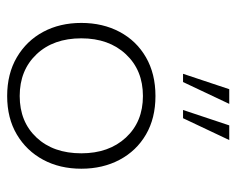

<svg xmlns="http://www.w3.org/2000/svg" viewBox="-82 -568 660 536"><g transform="rotate(90 248.0 -300.0)"><path d="M248 10Q186 10 140 -17Q94 -44 69 -90.5Q44 -137 44 -197Q44 -257 69 -304Q94 -351 140 -377.5Q186 -404 248 -404Q310 -404 355.5 -377.5Q401 -351 426 -304Q451 -257 451 -197Q451 -137 426 -90.5Q401 -44 355.5 -17Q310 10 248 10ZM248 -25Q320 -25 364 -72Q408 -119 408 -197Q408 -274 364 -321.5Q320 -369 248 -369Q176 -369 131.5 -321.5Q87 -274 87 -197Q87 -119 131.5 -72Q176 -25 248 -25ZM186 -481 229 -610H270L209 -481ZM287 -481 330 -610H371L310 -481Z"/></g></svg>

Font: Rokkitt ExtraLight
Style: Regular
Weight: 250
Version: Version 3.103